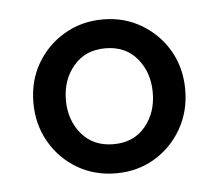

<svg xmlns="http://www.w3.org/2000/svg" viewBox="-34 -682 422 371"><g transform="rotate(-5 177.0 -496.0)"><path d="M177.5 -645Q219 -645 252.2 -625.2Q285.5 -605.5 305 -572Q324.5 -538.5 324.5 -496.2Q324.5 -454 305 -420Q285.5 -386 252.2 -366.2Q219 -346.5 177.5 -346.5Q136 -346.5 102.5 -366.2Q69 -386 49.5 -420Q30 -454 30 -496.2Q30 -538.5 49.5 -572Q69 -605.5 102.5 -625.2Q136 -645 177.5 -645ZM177.5 -589Q138.5 -589 115.8 -562Q93 -535 93 -495.8Q93 -456.5 115.8 -429.8Q138.5 -403 177.5 -403Q216.5 -403 239 -429.8Q261.5 -456.5 261.5 -495.8Q261.5 -535 239 -562Q216.5 -589 177.5 -589Z"/></g></svg>

Font: Signika-CLs Light
Style: CLs-Regular
Weight: 300
Version: Version 2.003;gftools[0.9.32]